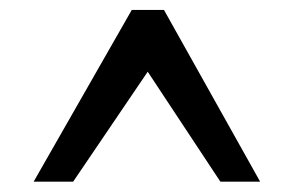

<svg xmlns="http://www.w3.org/2000/svg" viewBox="-20 -693 584 382"><path d="M273.9 -550.3 125.5 -331.5H46.9L242.2 -673.3H306.2L497.6 -331.5H418.5Z"/></svg>

Font: Cardo
Style: Bold
Weight: 700
Designer: David J. Perry
Foundry: David J. Perry
Version: Version 1.0011